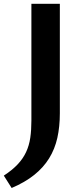

<svg xmlns="http://www.w3.org/2000/svg" viewBox="-68 -735 424 992"><path d="M-48.3 172.4Q-4.9 144 22.9 114.5Q50.8 85 66.7 51Q82.5 17.1 88.4 -22.9Q94.2 -63 94.2 -111.8V-715.3H241.2V-149.4Q241.2 -80.6 228.3 -22.7Q215.3 35.2 185.8 83Q156.2 130.9 108.6 168.9Q61 207 -7.8 236.3Z"/></svg>

Font: Proza Libre
Style: SemiBold
Weight: 600
Designer: Jasper de Waard
Foundry: Jasper de Waard
Version: Version 1.000; ttfautohint (v1.4.1.8-43bc) -l 8 -r 50 -G 200